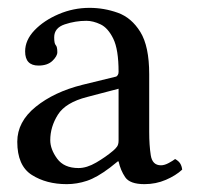

<svg xmlns="http://www.w3.org/2000/svg" viewBox="-20 -470 504 489"><path d="M118 -375Q118 -359 122 -355Q126 -351 126 -337Q126 -327 113.5 -315Q101 -303 78 -303Q44 -303 44 -339Q44 -368 68 -393Q92 -418 129.5 -434Q167 -450 208 -450Q245 -450 280 -437.5Q315 -425 337.5 -388.5Q360 -352 360 -281V-134Q360 -100 364 -74.5Q368 -49 390 -49Q399 -49 410 -55Q421 -61 426 -65Q435 -60 439 -53.5Q443 -47 444 -38Q428 -23 402.5 -12Q377 -1 348 -1Q311 -1 299 -18.5Q287 -36 282 -59H280L260 -43Q227 -18 201.5 -9.5Q176 -1 150 -1Q98 -1 61 -24.5Q24 -48 24 -109Q24 -160 71 -198Q118 -236 190 -254L276 -275Q278 -276 280 -279Q282 -282 282 -287Q282 -344 268.5 -371.5Q255 -399 236 -408Q217 -417 200 -417Q172 -417 145 -408Q118 -399 118 -375ZM282 -244 202 -223Q147 -209 127.5 -178Q108 -147 108 -113Q108 -90 125.5 -66Q143 -42 180 -42Q201 -42 225 -56Q249 -70 268 -86Q274 -91 278 -96.5Q282 -102 282 -112Z"/></svg>

Font: Ponomar
Style: Regular
Weight: 400
Version: Version 1.301; ttfautohint (v1.8.4.7-5d5b)